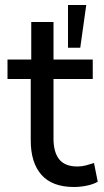

<svg xmlns="http://www.w3.org/2000/svg" viewBox="-20 -739 415 768"><path d="M276 9Q189 9 146 -39.5Q103 -88 103 -177V-423H10V-501H105V-651H194V-501H351V-423H194V-185Q194 -130 217 -101.5Q240 -73 290 -73Q307 -73 324 -77.5Q341 -82 356 -87L371 -12Q354 -2 327.5 3.5Q301 9 276 9ZM252 -548V-719H325L301 -548Z"/></svg>

Font: Nunitoga
Style: Medium
Weight: 500
Designer: Vernon Adams
Foundry: Vernon Adams
Version: Version 1.0